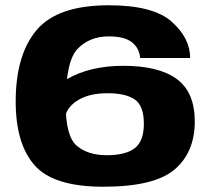

<svg xmlns="http://www.w3.org/2000/svg" viewBox="-20 -701 815 728"><path d="M371.5 7Q565 7 641.8 -58.2Q718.5 -123.5 718.5 -240.5Q718.5 -351 650.5 -401.2Q582.5 -451.5 447 -451.5Q321 -451.5 232.5 -400.2Q144 -349 138.5 -301.5L227 -257.5Q234 -296 276.8 -321.8Q319.5 -347.5 387.5 -347.5Q456.5 -347.5 491 -323.8Q525.5 -300 525.5 -232Q525.5 -166 491 -139.2Q456.5 -112.5 384.5 -112.5Q313.5 -112.5 271.2 -148.2Q229 -184 229 -306.5Q229 -469.5 274.5 -516.2Q320 -563 392.5 -563Q452.5 -563 480.5 -540.5Q508.5 -518 511.5 -481H701Q701 -556.5 631 -618.8Q561 -681 392.5 -681Q198 -681 118.8 -587Q39.5 -493 39.5 -316Q39.5 -156 111 -74.5Q182.5 7 371.5 7Z"/></svg>

Font: Anybody Expanded
Style: Bold
Weight: 700
Width: 7
Designer: Tyler Finck
Foundry: Etcetera Type Company
Version: Version 1.113;gftools[0.9.25]